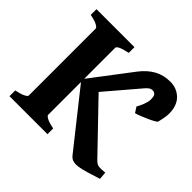

<svg xmlns="http://www.w3.org/2000/svg" viewBox="-155 -787 960 960"><g transform="rotate(45 325.5 -306.5)"><path d="M523.4 -383.8 504.9 -412.6Q513.7 -426.8 522.5 -449.5Q531.2 -472.2 531.2 -486.8Q531.2 -511.7 523.9 -519.3Q516.6 -526.9 505.4 -526.9Q493.7 -526.9 484.9 -520.3Q476.1 -513.7 468.8 -504.9L319.8 -330.1L554.2 -86.4Q570.3 -68.4 586.7 -66.9Q603 -65.4 628.4 -68.4L631.8 -27.8Q612.8 -22 587.2 -13.7Q561.5 -5.4 537.1 0.7Q512.7 6.8 497.1 6.8Q482.9 6.8 471.9 2.4Q460.9 -2 451.2 -14.2L213.4 -314L384.3 -538.6Q415.5 -579.1 452.9 -599.6Q490.2 -620.1 537.1 -620.1Q583.5 -620.1 614.7 -589.6Q646 -559.1 646 -501Q646 -488.3 642.1 -467.8Q638.2 -447.3 635.3 -436Q633.8 -432.1 620.8 -424.8Q607.9 -417.5 589.6 -409.2Q571.3 -400.9 553.2 -393.8Q535.2 -386.7 523.4 -383.8ZM19.5 0V-40.5Q52.7 -47.4 69.1 -55.7Q85.4 -64 85.4 -70.3V-544.4Q85.4 -550.3 70.1 -559.1Q54.7 -567.9 19.5 -574.7V-615.2H288.1V-574.7Q222.2 -561 222.2 -544.4V-70.3Q222.2 -64.5 237.3 -55.9Q252.4 -47.4 288.1 -40.5V0Z"/></g></svg>

Font: Gentium Book Plus
Style: Bold
Weight: 700
Designer: Victor Gaultney, Annie Olsen, Iska Routamaa, Becca Hirsbrunner
Foundry: SIL International
Version: Version 6.101